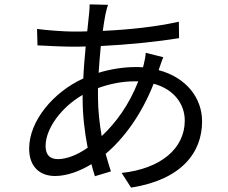

<svg xmlns="http://www.w3.org/2000/svg" viewBox="-20 -811 1040 876"><path d="M611 -440C568 -331 509 -251 444 -190C434 -247 427 -307 427 -370C427 -383 427 -396 427 -409C474 -426 531 -440 595 -440ZM357 -361C357 -287 366 -208 380 -137C330 -102 282 -85 244 -85C207 -85 188 -105 188 -145C188 -225 261 -323 357 -378ZM705 -495C711 -510 719 -537 725 -550L645 -570C644 -554 639 -528 635 -513L632 -504C620 -505 608 -505 596 -505C546 -505 485 -496 430 -479C433 -521 436 -563 440 -601C561 -607 693 -620 797 -637L796 -712C694 -689 574 -676 449 -670C453 -699 457 -724 461 -745C464 -758 468 -776 473 -789L389 -791C389 -779 388 -760 386 -744C384 -723 381 -697 378 -668C356 -667 334 -667 312 -667C270 -667 183 -674 149 -679L151 -604C191 -602 268 -598 311 -598C330 -598 350 -598 371 -599C367 -553 362 -503 360 -453C224 -391 113 -260 113 -133C113 -48 164 -8 231 -8C284 -8 343 -29 397 -62C402 -42 408 -24 413 -7L486 -29C478 -54 470 -81 462 -109C546 -180 626 -289 681 -429C774 -404 823 -336 823 -261C823 -133 713 -41 535 -22L578 45C808 9 902 -115 902 -257C902 -366 828 -458 704 -491Z"/></svg>

Font: Noto Sans Mono CJK SC Regular
Style: Regular
Weight: 400
Designer: Ryoko NISHIZUKA (kana & ideographs); Paul D. Hunt (Latin, Greek & Cyrillic); Wenlong ZHANG (bopomofo); Sandoll Communica
Foundry: Adobe Systems Incorporated
Version: Version 1.005;PS 1.005;hotconv 1.0.96;makeotf.lib2.5.65012